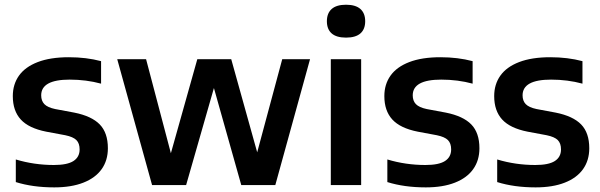

<svg xmlns="http://www.w3.org/2000/svg" viewBox="-20 -802 2602 832"><path d="M48.5 -13V-111Q128 -87 213.5 -87Q271.5 -87 298.2 -104.2Q325 -121.5 325 -154.5Q325 -181 311 -195Q297 -209 263 -216L180 -231.5Q104.5 -246.5 70 -284.2Q35.5 -322 35.5 -385.5Q35.5 -436.5 62.2 -474.2Q89 -512 143.5 -533Q198 -554 278.5 -554Q354 -554 418 -537V-439.5Q353.5 -457 282 -457Q158.5 -457 158.5 -389Q158.5 -365 172.2 -350.8Q186 -336.5 219 -329.5L302 -314Q377 -299 412.2 -262.8Q447.5 -226.5 447.5 -159.5Q447.5 -107 420.5 -69Q393.5 -31 341.2 -10.5Q289 10 215 10Q122 10 48.5 -13Z M1203 -545.5H1323.5L1173 0H1025.5L907 -420.5L786.5 0H639L488 -545.5H613L720.5 -138L835 -545.5H982L1094.5 -142Z M1413.5 0V-545.5H1545V0ZM1396.5 -710Q1396.5 -744.5 1417.2 -763Q1438 -781.5 1479.5 -781.5Q1521 -781.5 1541.8 -763Q1562.5 -744.5 1562.5 -710Q1562.5 -675.5 1541.8 -657.2Q1521 -639 1479.5 -639Q1438 -639 1417.2 -657.2Q1396.5 -675.5 1396.5 -710Z M1658.5 -13V-111Q1738 -87 1823.5 -87Q1881.5 -87 1908.2 -104.2Q1935 -121.5 1935 -154.5Q1935 -181 1921 -195Q1907 -209 1873 -216L1790 -231.5Q1714.5 -246.5 1680 -284.2Q1645.5 -322 1645.5 -385.5Q1645.5 -436.5 1672.2 -474.2Q1699 -512 1753.5 -533Q1808 -554 1888.5 -554Q1964 -554 2028 -537V-439.5Q1963.5 -457 1892 -457Q1768.5 -457 1768.5 -389Q1768.5 -365 1782.2 -350.8Q1796 -336.5 1829 -329.5L1912 -314Q1987 -299 2022.2 -262.8Q2057.5 -226.5 2057.5 -159.5Q2057.5 -107 2030.5 -69Q2003.5 -31 1951.2 -10.5Q1899 10 1825 10Q1732 10 1658.5 -13Z M2134.5 -13V-111Q2214 -87 2299.5 -87Q2357.5 -87 2384.2 -104.2Q2411 -121.5 2411 -154.5Q2411 -181 2397 -195Q2383 -209 2349 -216L2266 -231.5Q2190.5 -246.5 2156 -284.2Q2121.5 -322 2121.5 -385.5Q2121.5 -436.5 2148.2 -474.2Q2175 -512 2229.5 -533Q2284 -554 2364.5 -554Q2440 -554 2504 -537V-439.5Q2439.5 -457 2368 -457Q2244.5 -457 2244.5 -389Q2244.5 -365 2258.2 -350.8Q2272 -336.5 2305 -329.5L2388 -314Q2463 -299 2498.2 -262.8Q2533.5 -226.5 2533.5 -159.5Q2533.5 -107 2506.5 -69Q2479.5 -31 2427.2 -10.5Q2375 10 2301 10Q2208 10 2134.5 -13Z"/></svg>

Font: Encode Sans SemiBold
Style: Regular
Weight: 600
Designer: Multiple Designers
Foundry: Impallari Type
Version: Version 2.000